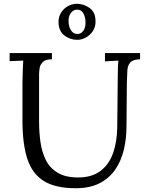

<svg xmlns="http://www.w3.org/2000/svg" viewBox="-20 -981 792 1017"><path d="M255 -667Q222 -667 207.5 -653Q193 -639 190 -620.5Q187 -602 187 -588V-336Q187 -280 194.5 -227.5Q202 -175 223 -133Q244 -91 285.5 -66Q327 -41 394 -41Q466 -41 511.5 -75Q557 -109 578.5 -169Q600 -229 601 -307L604 -588Q604 -630 607 -660Q589 -659 571.5 -658Q554 -657 536 -656V-700H722V-667Q684 -666 670 -650Q656 -634 654.5 -607Q653 -580 652 -544L650 -312Q650 -247 636 -188Q622 -129 590.5 -83Q559 -37 507.5 -10.5Q456 16 381 16Q274 16 212.5 -22Q151 -60 125 -139Q99 -218 99 -341V-544Q99 -570 100.5 -605.5Q102 -641 103 -660Q85 -659 67 -658.5Q49 -658 31 -657V-700H255ZM389 -770Q353 -770 322.5 -792Q292 -814 290 -861Q289 -891 303 -913.5Q317 -936 340 -948.5Q363 -961 387 -961Q422 -961 453.5 -939.5Q485 -918 486 -871Q487 -840 472.5 -817.5Q458 -795 435.5 -782.5Q413 -770 389 -770ZM392 -801Q410 -802 421.5 -818Q433 -834 433 -860Q433 -892 421 -911.5Q409 -931 387 -930Q368 -929 355.5 -912.5Q343 -896 343 -870Q343 -841 356 -820.5Q369 -800 392 -801Z"/></svg>

Font: Lora
Style: Regular
Weight: 400
Designer: Olga Karpushina, Alexei Vanyashin (Cyrillic)
Foundry: Cyreal
Version: Version 3.005; ttfautohint (v1.8.4.7-5d5b)